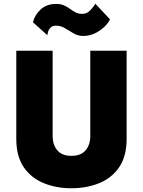

<svg xmlns="http://www.w3.org/2000/svg" viewBox="-20 -971 763 1025"><path d="M156 -852Q164 -889 196 -919.5Q228 -950 280 -950Q305 -950 322.5 -942Q340 -934 354 -923.5Q368 -913 383.5 -905Q399 -897 420 -897Q441 -897 457.5 -912Q474 -927 489 -951L567 -868Q559 -849 538 -828.5Q517 -808 487.5 -793.5Q458 -779 424 -779Q397 -779 373.5 -792.5Q350 -806 327.5 -820Q305 -834 279 -834Q261 -834 251 -824.5Q241 -815 237 -802.5Q233 -790 233 -783ZM67 -700H261V-246Q261 -198 286 -168.5Q311 -139 361 -139Q412 -139 437 -168.5Q462 -198 462 -246V-700H656V-230Q656 -136 616 -78Q576 -20 509 7Q442 34 361 34Q281 34 214 7Q147 -20 107 -78Q67 -136 67 -230Z"/></svg>

Font: Jost* Heavy
Style: Regular
Weight: 800
Version: Version 3.7